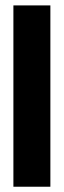

<svg xmlns="http://www.w3.org/2000/svg" viewBox="-20 -708 241 728"><path d="M30.8 0V-687.5H171V0Z"/></svg>

Font: Bricolage Grotesque 96pt ExtraBold SemiCondensed
Style: Regular
Weight: 800
Width: 4
Version: Version 1.001;gftools[0.9.33.dev8+g029e19f]